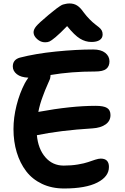

<svg xmlns="http://www.w3.org/2000/svg" viewBox="-20 -1031 712 1098"><path d="M237.8 -789.1Q212.9 -789.1 192.4 -807.4Q171.9 -825.7 171.9 -846.2Q171.9 -862.3 186.8 -880.6Q201.7 -898.9 257.8 -945.8Q265.6 -952.1 283.2 -966.3Q300.8 -980.5 305.7 -984.1Q310.5 -987.8 322.3 -995.6Q334 -1003.4 340.3 -1005.1Q346.7 -1006.8 356.7 -1009Q366.7 -1011.2 377.9 -1011.2Q402.3 -1011.2 420.9 -999.5Q439.5 -987.8 458 -960.9Q474.6 -938.5 492.7 -920.4Q510.7 -902.3 522.9 -893.1Q535.2 -883.8 545.9 -875Q556.6 -866.2 561.8 -856.7Q566.9 -847.2 566.9 -834Q566.9 -813.5 550.3 -802.2Q533.7 -791 502.9 -791Q468.8 -791 437.5 -810.1Q406.2 -829.1 363.8 -881.8Q322.3 -838.9 297.6 -818.4Q272.9 -797.9 262.5 -793.5Q252 -789.1 237.8 -789.1ZM346.2 46.9Q275.9 46.9 220.2 20.5Q164.6 -5.9 129.4 -52.2Q94.2 -98.6 75.7 -159.9Q57.1 -221.2 57.1 -293Q57.1 -358.9 74.7 -428.7Q92.3 -498.5 122.1 -555.2Q127 -564.9 142.1 -586.9Q99.6 -588.4 76.4 -606.7Q53.2 -625 53.2 -650.9Q53.2 -689.5 92.8 -701.2Q183.1 -724.6 299.6 -736.3Q416 -748 513.2 -748Q557.6 -748 581.8 -728.8Q606 -709.5 606 -680.2Q606 -651.9 587.6 -637Q569.3 -622.1 523.9 -622.1Q386.2 -622.1 269 -602.1Q269 -593.3 266.1 -580.1Q264.6 -576.2 253.7 -551.5Q242.7 -526.9 238 -514.9Q233.4 -502.9 224.6 -479.7Q215.8 -456.5 209.7 -435.1Q203.6 -413.6 199.2 -391.1Q387.2 -425.8 526.9 -425.8Q572.8 -425.8 592.3 -413.6Q611.8 -401.4 611.8 -373Q611.8 -338.9 583.5 -319.3Q555.2 -299.8 509.8 -296.9Q321.8 -285.2 190.9 -257.8Q198.2 -179.2 239.5 -131.6Q280.8 -84 344.2 -84Q387.7 -84 425.3 -90.3Q462.9 -96.7 483.6 -104Q504.4 -111.3 524.2 -117.7Q543.9 -124 556.2 -124Q603 -124 603 -76.2Q603 -21 536.6 12.9Q470.2 46.9 346.2 46.9Z"/></svg>

Font: Shantell Sans Irregular
Style: Regular
Weight: 600
Designer: Stephen Nixon, Anya Danilova, Shantell Martin
Foundry: Arrow Type
Version: Version 1.006;[9816181b4]